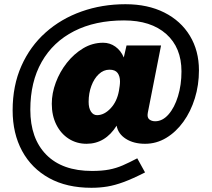

<svg xmlns="http://www.w3.org/2000/svg" viewBox="-20 -730 1005 912"><path d="M414 162Q297 162 213.5 116Q130 70 85 -13Q40 -96 40 -206Q40 -323 81.5 -416.5Q123 -510 196.5 -575.5Q270 -641 367.5 -675.5Q465 -710 576 -710Q682 -710 760.5 -670.5Q839 -631 882 -560Q925 -489 925 -396Q925 -326 905.5 -263Q886 -200 851 -151.5Q816 -103 769.5 -75Q723 -47 669 -47Q615 -47 578 -70.5Q541 -94 534 -133Q480 -47 391 -47Q344 -47 306.5 -71Q269 -95 247.5 -138Q226 -181 226 -237Q226 -287 245 -338Q264 -389 297.5 -431.5Q331 -474 375 -500.5Q419 -527 470 -527Q502 -527 528 -508.5Q554 -490 568 -457L581 -514H745L682 -194Q678 -172 689 -163Q700 -154 717 -154Q752 -154 780.5 -186.5Q809 -219 825.5 -273Q842 -327 842 -391Q842 -504 769.5 -568.5Q697 -633 569 -633Q432 -633 332 -582Q232 -531 178 -436Q124 -341 124 -209Q124 -72 200 5Q276 82 417 82Q464 82 498 75.5Q532 69 563 55.5Q594 42 632 22L669 89Q610 119 568 134.5Q526 150 490 156Q454 162 414 162ZM441 -183Q475 -183 505.5 -215.5Q536 -248 545 -299Q547 -311 548.5 -322Q550 -333 550 -343Q550 -368 538.5 -383.5Q527 -399 500 -399Q472 -399 449.5 -378Q427 -357 414 -322Q401 -287 401 -246Q401 -217 412 -200Q423 -183 441 -183Z"/></svg>

Font: Lexend Deca ExtraBold
Style: Regular
Weight: 800
Designer: Bonnie Shaver-Troup, Thomas Jockin
Foundry: Lexend
Version: Version 1.008; ttfautohint (v1.8.4.7-5d5b)